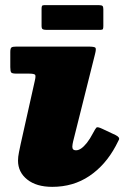

<svg xmlns="http://www.w3.org/2000/svg" viewBox="-20 -701 506 746"><path d="M141.5 -601Q141.5 -590.5 145.5 -587.8Q149.5 -585 159 -585H370.5Q378.5 -585 380 -588.5Q381.5 -592 381.5 -600V-665.5Q381.5 -675.5 377.8 -678.2Q374 -681 364.5 -681H151.5Q145 -681 143.2 -677.8Q141.5 -674.5 141.5 -667.5ZM349 -490Q354.5 -511 350.8 -515.5Q347 -520 322.5 -520H43.5Q29.5 -520 24.8 -516.8Q20 -513.5 20 -499V-440Q20 -423.5 23.8 -419.2Q27.5 -415 43.5 -415H91.5Q114 -415 116.8 -409.8Q119.5 -404.5 115 -386L60 -140Q57.5 -128.5 53.8 -110Q50 -91.5 50 -77Q50 -32 85.8 -3.5Q121.5 25 183 25Q264.5 25 327 -17Q389.5 -59 429.5 -133.5Q437.5 -148.5 442 -158Q446.5 -167.5 429.5 -176L377.5 -200.5Q358.5 -209.5 354.5 -205.2Q350.5 -201 341.5 -184Q329.5 -161 317.8 -146.2Q306 -131.5 295.5 -124.2Q285 -117 275 -117Q261 -117 261 -131Q261 -135 262 -140.8Q263 -146.5 264 -151Z"/></svg>

Font: Besley Black
Style: Italic
Weight: 900
Italic angle: -13°
Designer: Owen Earl
Foundry: indestructible type*
Version: Version 2.001